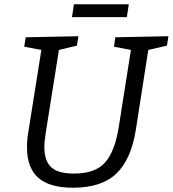

<svg xmlns="http://www.w3.org/2000/svg" viewBox="-20 -867 806 896"><path d="M766 -698 759 -654 672 -634 614 -262Q592 -123 523 -57Q454 9 321 9Q211 9 158.5 -37.5Q106 -84 106 -179Q106 -217 113 -256L173 -634L93 -649L100 -693L346 -698L339 -654L255 -634L194 -251Q187 -206 187 -181Q187 -116 219 -86.5Q251 -57 325 -57Q424 -57 469.5 -108Q515 -159 533 -267L591 -634L512 -649L518 -693ZM325 -847H581L572 -787H316Z"/></svg>

Font: Bitter Pro
Style: Italic
Weight: 400
Italic angle: -9°
Designer: Sol Matas, and Bitter project Authors
Foundry: Sol Matas
Version: Version 1.010